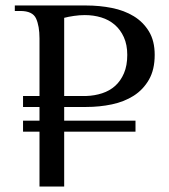

<svg xmlns="http://www.w3.org/2000/svg" viewBox="-20 -680 616 700"><path d="M294 -330Q325 -331 352.5 -340Q380 -349 400 -367Q420 -385 432 -413Q444 -441 444 -480Q444 -517 431.5 -544.5Q419 -572 398 -590Q377 -608 349 -616.5Q321 -625 289 -625Q270 -625 249.5 -622Q229 -619 214 -615V-330ZM474 -200H214V0H124V-200H64V-240H124V-290H64V-330H124V-540Q124 -585 111.5 -612.5Q99 -640 54 -640H34V-660H294Q343 -660 388 -651Q433 -642 467.5 -621Q502 -600 523 -565.5Q544 -531 544 -480Q544 -426 523 -389.5Q502 -353 467.5 -331Q433 -309 388 -299.5Q343 -290 294 -290H214V-240H474Z"/></svg>

Font: Philosopher
Style: Regular
Weight: 400
Designer: Jovanny Lemonad
Foundry: Jovanny Lemonad
Version: Version 1.000